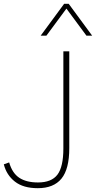

<svg xmlns="http://www.w3.org/2000/svg" viewBox="-32 -979 503 1006"><path d="M166 7Q90 7 46 -27.5Q2 -62 -12 -118L16 -128Q32 -72 69 -47.5Q106 -23 167 -23Q238 -23 269 -64Q300 -105 300 -201V-710H331V-203Q331 -93 290 -43Q249 7 166 7ZM451 -792H421L316 -934L211 -792H181L304 -959H328Z"/></svg>

Font: Livvic Thin
Style: Regular
Weight: 250
Designer: Jacques Le Bailly, Baron von Fonthausen
Version: Version 1.001; ttfautohint (v1.8.2)